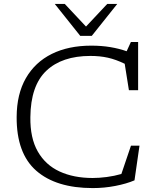

<svg xmlns="http://www.w3.org/2000/svg" viewBox="-20 -950 793 980"><path d="M453 -41.5Q486 -41.5 524.8 -46.5Q563.5 -51.5 599.5 -62L648.5 -206.5H692L666.5 -29.5Q625.5 -12 568.8 -1Q512 10 453.5 10Q266.5 10 165.2 -78.5Q64 -167 65 -353Q65.5 -470 112.2 -551.2Q159 -632.5 244.2 -674.8Q329.5 -717 445.5 -717Q498.5 -717 543.2 -709.5Q588 -702 626.5 -688.5L648 -735.5H685V-489.5H638L616.5 -624.5Q571 -646.5 530.5 -655.5Q490 -664.5 441.5 -664.5Q296.5 -664.5 216.5 -588.8Q136.5 -513 135 -352Q133.5 -245.5 172.8 -176.8Q212 -108 284 -74.8Q356 -41.5 453 -41.5ZM578.5 -930 448.5 -767H389.5L259.5 -930H310.5L419 -814.5L527.5 -930Z"/></svg>

Font: Newsreader 6pt Light
Style: Regular
Weight: 300
Designer: Hugues Gentile
Foundry: Production Type
Version: Version 1.003; ttfautohint (v1.8.3)